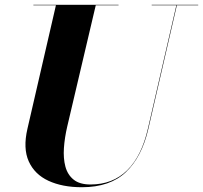

<svg xmlns="http://www.w3.org/2000/svg" viewBox="-20 -770 851 805"><path d="M120 -750H477V-748H381.5L262 -240Q251 -193 248 -149.5Q245 -106 254.2 -71.5Q263.5 -37 288.8 -16.8Q314 3.5 359.5 3.5Q452.5 3.5 513 -55.8Q573.5 -115 600 -230L719.5 -748H616V-750H811V-748H721.5L602 -230Q575 -112.5 508.2 -48.8Q441.5 15 323 15Q241.5 15 183.2 -12Q125 -39 100.5 -93.5Q76 -148 95 -230L214.5 -748H120Z"/></svg>

Font: Bodoni* 96
Style: Bold Italic
Weight: 700
Italic angle: -13°
Version: Version 2.2